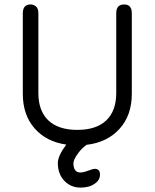

<svg xmlns="http://www.w3.org/2000/svg" viewBox="-20 -648 698 867"><path d="M311.5 87.9Q311.5 130.9 342.8 130.9Q356.4 130.9 378.4 122.6Q400.4 114.3 407.2 114.3Q431.6 114.3 431.6 140.6Q431.6 162.1 414.6 176.3Q397.5 190.4 379.4 194.8Q361.3 199.2 344.7 199.2Q299.8 199.2 270.5 168.5Q241.2 137.7 241.2 87.9Q241.2 55.7 279.3 4.9Q189.5 -7.8 136.2 -68.4Q83 -128.9 83 -224.6V-587.9Q83 -627.9 118.2 -627.9Q131.8 -627.9 142.6 -618.7Q153.3 -609.4 153.3 -588.9V-227.5Q153.3 -147.5 198.2 -104.5Q243.2 -61.5 329.1 -61.5Q415 -61.5 460 -104.5Q504.9 -147.5 504.9 -227.5V-588.9Q504.9 -627.9 541 -627.9Q575.2 -627.9 575.2 -587.9V-224.6Q575.2 -127 519.5 -65.9Q463.9 -4.9 371.1 5.9Q349.6 21.5 335 41Q320.3 60.5 315.9 71.8Q311.5 83 311.5 87.9Z"/></svg>

Font: Jura
Style: DemiBold
Weight: 600
Version: Version 2.4